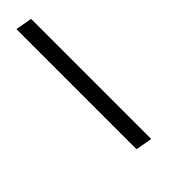

<svg xmlns="http://www.w3.org/2000/svg" viewBox="29 -588 425 425"><g transform="rotate(45 241.0 -375.5)"><path d="M12.2 -356 19 -395H395L388.2 -356Z"/></g></svg>

Font: SVN-Poppins ExtraLight
Style: Italic
Weight: 200
Italic angle: -10°
Designer: Ninad Kale (Devanagari), Jonny Pinhorn (Latin)
Foundry: Indian Type Foundry
Version: Version 3.002 2017